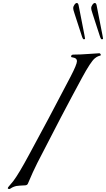

<svg xmlns="http://www.w3.org/2000/svg" viewBox="-20 -1228 707 1280"><path d="M667 -971Q667 -966 659 -966Q653 -966 648 -980L598 -1134Q588 -1161 588 -1176Q588 -1184 596 -1196Q604 -1208 612 -1208Q621 -1208 624 -1193L663 -994Q667 -974 667 -971ZM547 -971Q547 -966 539 -966Q533 -966 528 -980L478 -1134Q468 -1161 468 -1176Q468 -1184 476 -1196Q484 -1208 492 -1208Q501 -1208 504 -1193L543 -994Q547 -974 547 -971ZM229 -142Q201 -87 166 -4Q162 6 149 7.5Q136 9 112.5 9.5Q89 10 70 18Q60 22 53 27Q46 32 42 32Q32 32 32 26Q32 23 38.5 15Q45 7 55 -4.5Q65 -16 68 -20Q104 -67 174 -197Q294 -417 451 -718Q493 -799 493 -820Q493 -838 474 -843Q471 -844 465 -845Q459 -846 456.5 -847Q454 -848 454 -851Q454 -864 470 -864Q514 -864 573.5 -868.5Q633 -873 642 -873Q646 -873 649 -869Q652 -865 652 -862Q652 -858 648.5 -857.5Q645 -857 634.5 -853Q624 -849 612 -839Q585 -817 527 -710Q392 -461 229 -142Z"/></svg>

Font: Miama Nueva
Style: Medium
Weight: 400
Italic angle: -28°
Version: Version 1.0